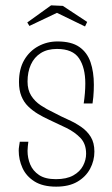

<svg xmlns="http://www.w3.org/2000/svg" viewBox="-20 -688 418 718"><path d="M190 10Q140 10 109 -9.5Q78 -29 64 -60Q50 -91 50 -125Q50 -133 51.5 -141.5Q53 -150 54 -158H86Q85 -149 84 -140.5Q83 -132 83 -124Q83 -97 93 -73Q103 -49 126 -33.5Q149 -18 189 -18Q229 -18 254 -32Q279 -46 290.5 -68Q302 -90 302 -113Q302 -150 281 -172Q260 -194 228.5 -209.5Q197 -225 164 -240Q142 -250 122 -262Q102 -274 85.5 -290Q69 -306 60 -328.5Q51 -351 51 -381Q51 -430 70.5 -463.5Q90 -497 123 -515Q156 -533 195 -533Q247 -533 276.5 -512.5Q306 -492 318.5 -455.5Q331 -419 331 -371Q331 -360 330.5 -348.5Q330 -337 329 -325.5Q328 -314 326 -301H293Q296 -321 297.5 -340Q299 -359 299 -376Q299 -435 275.5 -470Q252 -505 193 -505Q157 -505 132.5 -489.5Q108 -474 95.5 -446.5Q83 -419 83 -383Q83 -352 96.5 -330.5Q110 -309 132.5 -294Q155 -279 181 -267Q207 -253 234 -241Q261 -229 283.5 -213.5Q306 -198 319.5 -176Q333 -154 333 -121Q333 -87 317 -57Q301 -27 269.5 -8.5Q238 10 190 10ZM298 -589 193 -640 90 -591 82 -604 171 -668 215 -666 306 -606Z"/></svg>

Font: Truculenta Thin
Style: Regular
Weight: 250
Version: Version 1.002